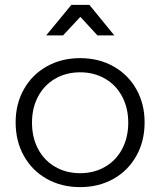

<svg xmlns="http://www.w3.org/2000/svg" viewBox="-20 -764 656 786"><path d="M448 -619H379L309 -695L238 -619H169L272 -744H346ZM572 -263Q572 -186 538 -125.5Q504 -65 444 -31.5Q384 2 308 2Q232 2 172 -31.5Q112 -65 78 -125.5Q44 -186 44 -263Q44 -339 78 -399Q112 -459 172 -492.5Q232 -526 308 -526Q384 -526 444 -492.5Q504 -459 538 -399Q572 -339 572 -263ZM111 -262Q111 -201 136 -154Q161 -107 206 -81Q251 -55 308 -55Q365 -55 410 -81Q455 -107 480 -154Q505 -201 505 -262Q505 -322 480 -369Q455 -416 410 -442Q365 -468 308 -468Q251 -468 206 -442Q161 -416 136 -369Q111 -322 111 -262Z"/></svg>

Font: TypoPRO Montserrat Alternates
Style: Regular
Weight: 300
Designer: Julieta Ulanovsky
Foundry: Julieta Ulanovsky
Version: Version 6.001